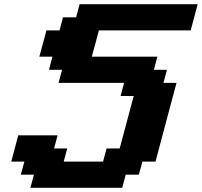

<svg xmlns="http://www.w3.org/2000/svg" viewBox="-20 -895 962 915"><path d="M125 0H562.5L579.1 -62.5H641.6L658.7 -125H721.2Q737.8 -187.5 771 -312.5Q804.2 -437.5 821.3 -500H758.8L775.9 -562.5H713.4L730 -625H417.5Q423.3 -646 434.6 -687.7Q445.8 -729.5 451.2 -750H888.7Q894.5 -770.5 905.5 -812.5Q916.5 -854.5 921.9 -875H359.4L342.8 -812.5H280.3L263.7 -750H201.2Q195.8 -729.5 184.6 -687.7Q173.3 -646 167.5 -625H230L213.4 -562.5H275.9L258.8 -500H571.3L554.7 -437.5H617.2Q606 -396 583.7 -312.5Q561.5 -229 550.3 -187.5H487.8L471.2 -125H283.7L300.3 -187.5H237.8L254.4 -250H66.9Q61.5 -229 50.3 -187.3Q39.1 -145.5 33.7 -125H96.2L79.1 -62.5H141.6Z"/></svg>

Font: Faithful 32x
Style: SemiboldOblique
Weight: 400
Foundry: Faithful Resource Pack
Version: Version 1.0; January 27, 2023